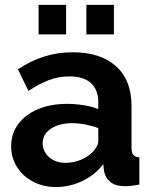

<svg xmlns="http://www.w3.org/2000/svg" viewBox="-20 -744 614 774"><path d="M25 -154.6Q25 -206 53.8 -244.3Q82.5 -282.6 133.2 -303.9Q183.8 -325.3 249.8 -325.3Q283 -325.3 316.9 -320Q350.7 -314.7 376.2 -304.2V-332.3Q376.2 -381.9 346.7 -408.9Q317.2 -436 259.4 -436Q215.9 -436 176.9 -421Q137.8 -405.9 94.7 -377.4L52.3 -464.6Q104.2 -499.2 158.6 -516.2Q213 -533.3 273.4 -533.3Q384.7 -533.3 447.4 -477.3Q510.2 -421.4 510.2 -316.9V-149.6Q510.2 -128.6 517.3 -119.8Q524.5 -110.9 541.8 -109.5V0Q524.3 3.4 509.8 5Q495.3 6.7 484.8 6.7Q444.8 6.7 424.3 -11Q403.9 -28.6 399.2 -55.3L396.3 -82Q361.8 -37.5 310.9 -13.8Q259.9 10 206.8 10Q154.8 10 113.4 -11.7Q71.9 -33.5 48.5 -70.9Q25 -108.3 25 -154.6ZM350.6 -128.4Q362.2 -139.7 369.2 -152Q376.2 -164.2 376.2 -174.2V-227.5Q351.9 -236.8 324 -242.2Q296.1 -247.5 270.8 -247.5Q218.6 -247.5 185.3 -225.3Q151.9 -203.1 151.9 -166.1Q151.9 -146.1 162.9 -128Q173.9 -109.9 194.8 -98.7Q215.6 -87.6 245.2 -87.6Q275.4 -87.6 304 -99.1Q332.7 -110.6 350.6 -128.4ZM135.5 -605.2V-724.3H246.5V-605.2ZM328.2 -605.2V-724.3H439.2V-605.2Z"/></svg>

Font: Raleway Thin
Style: Regular
Weight: 100
Designer: Matt McInerney, Pablo Impallari, Rodrigo Fuenzalida
Foundry: Matt McInerney, Pablo Impallari, Rodrigo Fuenzalida
Version: Version 4.026